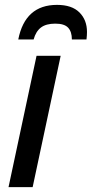

<svg xmlns="http://www.w3.org/2000/svg" viewBox="-20 -768 377 788"><path d="M15 0 130 -539H229L114 0ZM55 -606Q83 -748 214 -748Q275 -748 306 -717Q337 -686 337 -637Q337 -623 335 -606H275Q275 -638 259.5 -654.5Q244 -671 207 -671Q169 -671 148 -655Q127 -639 118 -606Z"/></svg>

Font: Noto Sans SemiCondensed Medium
Style: Italic
Weight: 500
Width: 4
Italic angle: -12°
Designer: Monotype Design Team
Foundry: Monotype Imaging Inc.
Version: Version 2.013; ttfautohint (v1.8.4.7-5d5b)